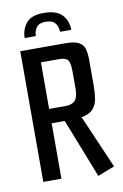

<svg xmlns="http://www.w3.org/2000/svg" viewBox="-89 -829 574 897"><g transform="rotate(-10 198.0 -380.0)"><path d="M183 -777Q244 -777 270.5 -748.5Q297 -720 297 -677H244Q243 -702 230 -718.5Q217 -735 184 -735Q155 -735 142 -718Q129 -701 129 -677H76Q76 -716 99.5 -746.5Q123 -777 183 -777ZM303 17 193 -263H131V0H45V-620H258Q300 -620 321 -609.5Q342 -599 348.5 -577.5Q355 -556 355 -524V-401Q355 -369 350.5 -340.5Q346 -312 328 -292Q310 -272 271 -266L273 -265L277 -259L383 -14ZM209 -331Q240 -331 254.5 -347Q269 -363 269 -402V-486Q269 -526 258.5 -539Q248 -552 217 -552H131V-331Z"/></g></svg>

Font: Smooch Sans SemiBold
Style: Bold
Weight: 600
Designer: Robert E. Leuschke
Foundry: Robert E. Leuschke
Version: Version 1.010; ttfautohint (v1.8.3)